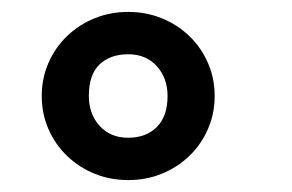

<svg xmlns="http://www.w3.org/2000/svg" viewBox="-20 -760 490 322"><path d="M129 -599Q129 -569 147 -549Q165 -529 195 -529Q225 -529 243 -547Q261 -565 261 -599Q261 -629 243 -649Q225 -669 195 -669Q165 -669 147 -652Q129 -635 129 -599ZM50 -599Q50 -629 61.5 -655Q73 -681 93 -700Q113 -719 139 -729.5Q165 -740 195 -740Q225 -740 251 -729.5Q277 -719 297 -700Q317 -681 328.5 -655Q340 -629 340 -599Q340 -569 328.5 -543Q317 -517 297 -498Q277 -479 251 -468.5Q225 -458 195 -458Q165 -458 139 -468.5Q113 -479 93 -498Q73 -517 61.5 -543Q50 -569 50 -599Z"/></svg>

Font: ABeeZee
Style: Regular
Weight: 400
Designer: Anja Meiners
Foundry: Anja Meiners
Version: Version 1.001